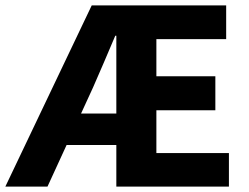

<svg xmlns="http://www.w3.org/2000/svg" viewBox="-33 -692 923 712"><path d="M-13.2 0 307.1 -671.9H805.7V-546.9H546.9V-409.2H765.6V-283.2H546.9V-124.5H815.9V0H398.4V-559.6H394.5Q373 -509.3 352.5 -460.9Q332 -412.6 312 -367.7L143.1 0ZM143.1 -154.3V-271H477.1V-154.3Z"/></svg>

Font: Akatab Black
Style: Regular
Weight: 900
Designer: SIL Global
Foundry: SIL Global
Version: Version 4.000